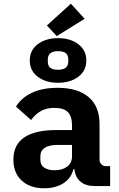

<svg xmlns="http://www.w3.org/2000/svg" viewBox="-20 -1000 640 1032"><path d="M487 0Q441 0 412.5 -24Q384 -48 380 -91H375Q362 -41 320 -14.5Q278 12 218 12Q142 12 97 -29Q52 -70 52 -142Q52 -301 284 -301H367V-327Q367 -374 345 -397Q323 -420 273 -420Q229 -420 199.5 -403Q170 -386 147 -355L66 -427Q93 -473 150 -500.5Q207 -528 290 -528Q397 -528 456 -478.5Q515 -429 515 -333V-141Q515 -127 525 -117Q535 -107 549 -107H572V0ZM367 -159V-221H288Q244 -221 220.5 -205.5Q197 -190 197 -160V-140Q197 -113 217.5 -99Q238 -85 274 -85Q315 -85 341 -104.5Q367 -124 367 -159ZM285 -806 232 -863 361 -980 435 -899ZM140 -675Q140 -730 183 -762.5Q226 -795 292 -795Q358 -795 401 -762.5Q444 -730 444 -675Q444 -620 401 -587.5Q358 -555 292 -555Q226 -555 183 -587.5Q140 -620 140 -675ZM347 -670V-680Q347 -704 333.5 -714.5Q320 -725 292 -725Q265 -725 251 -714Q237 -703 237 -680V-670Q237 -646 250.5 -635.5Q264 -625 292 -625Q319 -625 333 -636Q347 -647 347 -670Z"/></svg>

Font: iA Writer Quattro V
Style: Regular
Weight: 400
Designer: Mike Abbink, Paul van der Laan, Pieter van Rosmalen, Oliver Reichenstein
Foundry: Information Architects Inc.
Version: Version 2.000